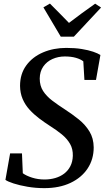

<svg xmlns="http://www.w3.org/2000/svg" viewBox="-20 -1012 574 1044"><path d="M220.5 11Q174 11 130 3.5Q86 -4 53.8 -14.5Q21.5 -25 9.5 -34L35 -178H99.5L104 -70Q123 -56 154.8 -46Q186.5 -36 222 -36Q253 -36 280.5 -44Q308 -52 329 -68Q350 -84 362.5 -108.2Q375 -132.5 376 -164.5Q377 -201.5 361 -229.5Q345 -257.5 316.5 -281Q288 -304.5 250.5 -328Q221 -347 192.5 -368.5Q164 -390 140.5 -415.8Q117 -441.5 103.2 -473.5Q89.5 -505.5 89 -545Q89 -610 122.8 -656.2Q156.5 -702.5 213.8 -727Q271 -751.5 340.5 -751.5Q388 -751.5 424.5 -745.5Q461 -739.5 486.5 -730.8Q512 -722 526 -713L502 -577.5H439L433 -678.5Q418.5 -690 393 -697.5Q367.5 -705 332 -705Q296.5 -705 265.5 -691.2Q234.5 -677.5 215.5 -650.5Q196.5 -623.5 196 -585Q196 -546 214.2 -517.5Q232.5 -489 264 -465Q295.5 -441 334.5 -416Q373 -391 408.2 -362.8Q443.5 -334.5 466.2 -297.5Q489 -260.5 489.5 -210.5Q489.5 -146 456.5 -96Q423.5 -46 363.2 -17.5Q303 11 220.5 11ZM310.5 -812.5 216 -972 251.5 -992.5Q277.5 -966.5 303.5 -940.2Q329.5 -914 355 -887.5Q389 -914 425 -940Q461 -966 497.5 -992L529.5 -971L381.5 -812.5Z"/></svg>

Font: Merriweather 48pt Medium
Style: Italic
Weight: 500
Italic angle: -7.8°
Version: Version 2.101